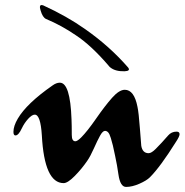

<svg xmlns="http://www.w3.org/2000/svg" viewBox="-20 -722 728 757"><path d="M485 -456Q496 -442 471 -441Q435 -440 415 -456Q412 -458 410 -461Q340 -543 279 -583Q222 -622 162 -647Q148 -653 140 -681Q133 -703 145 -702Q147 -702 150 -701Q244 -658 316 -607Q413 -539 485 -456ZM477 15Q454 15 447 -34Q442 -70 434 -107Q428 -136 425 -148.5Q422 -161 417 -177.5Q412 -194 406.5 -200Q401 -206 394 -206Q385 -206 374.5 -187Q364 -168 350 -136.5Q336 -105 324 -88Q303 -57 275 -28.5Q247 0 231 0Q155 0 145 -188Q140 -270 117 -270Q106 -270 91 -253.5Q76 -237 66 -216Q53 -188 41 -188Q33 -188 33 -202Q33 -225 50 -254Q85 -314 187 -385Q202 -396 216 -396Q257 -396 262 -251Q263 -228 263 -190Q263 -165 277 -165Q285 -165 300 -180Q324 -204 359 -254.5Q394 -305 422 -336.5Q450 -368 472 -368Q509 -368 522 -301Q527 -278 531.5 -216.5Q536 -155 537 -147Q542 -118 566 -118Q577 -118 594 -135Q617 -158 643 -188Q656 -203 676 -203Q688 -203 688 -193Q688 -184 674 -163Q612 -64 571 -23Q558 -10 529.5 2.5Q501 15 477 15Z"/></svg>

Font: Joscelyn
Style: Regular
Weight: 400
Designer: Peter S. Baker
Version: Version 1.012